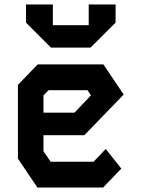

<svg xmlns="http://www.w3.org/2000/svg" viewBox="-20 -837 640 857"><path d="M148 -549.5 60 -458V-129L147 0H440L521.5 -84.5L452 -172L397.5 -115H206L174 -162.5V-233.5H356.5L532 -415L441.5 -549.5ZM174 -411 197 -434.5H370.5L386 -411.5L312.5 -334H174ZM96 -736V-817H216V-724.5H376V-817H496V-736L384 -624.5H207.5Z"/></svg>

Font: Kode Mono
Style: Regular
Weight: 400
Monospace: yes
Designer: Isa Ozler
Foundry: Kadena LLC
Version: Version 1.000;gftools[0.9.28]